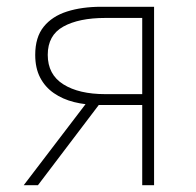

<svg xmlns="http://www.w3.org/2000/svg" viewBox="-20 -547 580 567"><path d="M400 0V-237H272Q233 -237 199 -245.5Q165 -254 139 -272Q113 -290 98.5 -318Q84 -346 84 -385Q84 -437 109 -468Q134 -499 178 -513Q222 -527 279 -527H435V0ZM291 -269H400V-494H291Q213 -494 167 -468.5Q121 -443 121 -385Q121 -327 167 -298Q213 -269 291 -269ZM50 0 243 -253 274 -240 92 0Z"/></svg>

Font: Noto Sans HK Thin
Style: Regular
Weight: 100
Designer: Ryoko NISHIZUKA 西塚涼子 (kana, bopomofo & ideographs); Paul D. Hunt (Latin, Greek & Cyrillic); Sandoll Communications 산돌커뮤니
Foundry: Adobe
Version: Version 2.004-H2;hotconv 1.0.118;makeotfexe 2.5.65603